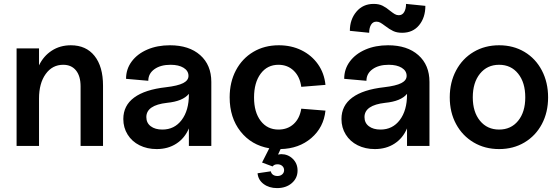

<svg xmlns="http://www.w3.org/2000/svg" viewBox="-20 -748 2868 984"><path d="M304 -416Q248 -416 214 -368.5Q180 -321 180 -243V0H65V-500H180V-413Q203 -461 245.5 -488.5Q288 -516 343 -516Q421 -516 464.5 -461.5Q508 -407 508 -309V0H393V-305Q393 -358 369.5 -387Q346 -416 304 -416Z M612 -138Q612 -207 667.5 -248Q723 -289 831 -301Q891 -308 918.5 -322Q946 -336 946 -359Q946 -385 921 -400.5Q896 -416 854 -416Q803 -416 771.5 -393.5Q740 -371 740 -334L626 -344Q626 -394 655 -433Q684 -472 735 -494Q786 -516 851 -516Q949 -516 1006 -465.5Q1063 -415 1063 -328V0H948V-90Q927 -40 884 -12Q841 16 783 16Q734 16 695 -3.5Q656 -23 634 -58.5Q612 -94 612 -138ZM812 -84Q874 -84 911 -133Q948 -182 948 -263V-267Q917 -229 836 -221Q730 -209 730 -148Q730 -118 752.5 -101Q775 -84 812 -84Z M1300 140 1368 130Q1370 141 1379 147.5Q1388 154 1402 154Q1417 154 1426.5 145.5Q1436 137 1436 124Q1436 111 1426.5 102.5Q1417 94 1402 94Q1385 94 1377 105L1323 85L1360 12Q1268 -4 1212.5 -74.5Q1157 -145 1157 -249Q1157 -327 1189 -387.5Q1221 -448 1278 -482Q1335 -516 1409 -516Q1473 -516 1525 -490.5Q1577 -465 1609.5 -419Q1642 -373 1648 -313L1524 -303Q1517 -355 1485.5 -385.5Q1454 -416 1407 -416Q1350 -416 1316 -370.5Q1282 -325 1282 -248Q1282 -173 1316 -128.5Q1350 -84 1407 -84Q1454 -84 1485 -112.5Q1516 -141 1524 -191L1648 -181Q1639 -95 1575.5 -40.5Q1512 14 1418 16L1405 44Q1415 42 1421 42Q1456 42 1480.5 66Q1505 90 1505 126Q1505 165 1475.5 190.5Q1446 216 1400 216Q1359 216 1331 195Q1303 174 1300 140Z M1730 -138Q1730 -207 1785.5 -248Q1841 -289 1949 -301Q2009 -308 2036.5 -322Q2064 -336 2064 -359Q2064 -385 2039 -400.5Q2014 -416 1972 -416Q1921 -416 1889.5 -393.5Q1858 -371 1858 -334L1744 -344Q1744 -394 1773 -433Q1802 -472 1853 -494Q1904 -516 1969 -516Q2067 -516 2124 -465.5Q2181 -415 2181 -328V0H2066V-90Q2045 -40 2002 -12Q1959 16 1901 16Q1852 16 1813 -3.5Q1774 -23 1752 -58.5Q1730 -94 1730 -138ZM1895 -728Q1922 -728 1941 -718.5Q1960 -709 1980 -692Q1994 -681 2003.5 -675.5Q2013 -670 2024 -670Q2042 -670 2051.5 -686.5Q2061 -703 2061 -728L2160 -718Q2160 -658 2128 -619Q2096 -580 2041 -580Q2014 -580 1995 -589Q1976 -598 1954 -615Q1938 -627 1929 -632Q1920 -637 1909 -637Q1891 -637 1881.5 -621Q1872 -605 1872 -580L1773 -590Q1773 -648 1806.5 -688Q1840 -728 1895 -728ZM1930 -84Q1992 -84 2029 -133Q2066 -182 2066 -263V-267Q2035 -229 1954 -221Q1848 -209 1848 -148Q1848 -118 1870.5 -101Q1893 -84 1930 -84Z M2285 -249Q2285 -326 2317.5 -387Q2350 -448 2407.5 -482Q2465 -516 2538 -516Q2611 -516 2668 -482Q2725 -448 2757 -387Q2789 -326 2789 -249Q2789 -172 2757 -112Q2725 -52 2668 -18Q2611 16 2538 16Q2465 16 2407.5 -18Q2350 -52 2317.5 -112Q2285 -172 2285 -249ZM2538 -84Q2599 -84 2635.5 -129Q2672 -174 2672 -249Q2672 -325 2635.5 -370.5Q2599 -416 2538 -416Q2477 -416 2440 -370.5Q2403 -325 2403 -249Q2403 -174 2440 -129Q2477 -84 2538 -84Z"/></svg>

Font: MedMera Sans Semibold
Style: Regular
Weight: 600
Designer: Kasper Nordkvist
Foundry: UNCUT.wtf
Version: Version 1.300